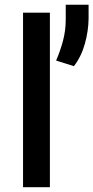

<svg xmlns="http://www.w3.org/2000/svg" viewBox="-20 -780 389 800"><path d="M187.9 -727.3V0H76V-727.3ZM349.1 -760.3V-703.1Q348.7 -652 333.8 -598.2Q318.9 -544.4 288 -504.3L213.8 -527.7Q230.8 -566.8 242.4 -609.7Q253.9 -652.7 253.9 -698.9V-760.3Z"/></svg>

Font: Interface Medium
Style: Regular
Weight: 500
Designer: Rasmus Andersson
Foundry: rsms
Version: Version 1.8